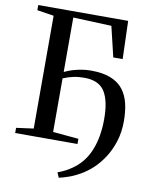

<svg xmlns="http://www.w3.org/2000/svg" viewBox="-101 -816 856 1097"><g transform="rotate(10 327.0 -267.0)"><path d="M317 208.5 304.5 179Q323.5 173 348.5 160.2Q373.5 147.5 399.2 127.5Q425 107.5 445.5 81Q469 50.5 484.2 12Q499.5 -26.5 507 -71.2Q514.5 -116 514.5 -164.5Q515 -271.5 481 -325.5Q447 -379.5 362 -379.5Q327.5 -379.5 298.5 -373.2Q269.5 -367 240 -354.5V-43.5L389 -30V0H27.5V-30L127.5 -43.5V-698L30.5 -713V-743H552L559 -522.5H504.5L462.5 -698.5L240 -707.5V-391.5Q263 -403 289.2 -410.8Q315.5 -418.5 341.5 -422.5Q367.5 -426.5 389 -426.5Q460 -427 506.2 -408.8Q552.5 -390.5 579 -356.8Q605.5 -323 616.5 -276.8Q627.5 -230.5 627.5 -174Q627.5 -111.5 611 -58.2Q594.5 -5 567.2 37.5Q540 80 506.5 111.5Q472.5 142.5 438.2 162Q404 181.5 373 192.2Q342 203 317 208.5Z"/></g></svg>

Font: Merriweather 96pt
Style: Regular
Weight: 400
Version: Version 2.100